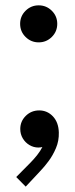

<svg xmlns="http://www.w3.org/2000/svg" viewBox="-20 -547 282 722"><path d="M125.5 -387.7Q96.7 -387.7 76.2 -408Q55.7 -428.2 55.7 -457.5Q55.7 -486.3 76.2 -506.6Q96.7 -526.9 125.5 -526.9Q154.3 -526.9 174.8 -506.6Q195.3 -486.3 195.3 -457.5Q195.3 -428.2 174.8 -408Q154.3 -387.7 125.5 -387.7ZM76.7 154.8 41 118.7 93.8 65.4Q106.9 52.2 119.4 36.6Q131.8 21 140.4 3.9Q148.9 -13.2 148.4 -31.7H169.4Q164.6 -14.6 154.5 -3.4Q144.5 7.8 124.5 7.8Q106.4 7.8 90.8 -1.5Q75.2 -10.7 65.7 -26.6Q56.2 -42.5 56.2 -62Q56.2 -90.8 76.9 -111.3Q97.7 -131.8 127.4 -131.8Q157.7 -131.8 179 -109.4Q200.2 -86.9 201.2 -48.8Q202.1 -17.6 190.4 10Q178.7 37.6 162.4 59.3Q146 81.1 133.3 94.2Z"/></svg>

Font: Reddit Sans Condensed Medium
Style: Regular
Weight: 500
Designer: Stephen Hutchings
Foundry: Reddit
Version: Version 1.014